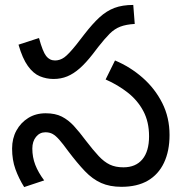

<svg xmlns="http://www.w3.org/2000/svg" viewBox="-20 -745 742 778"><path d="M197 -425Q168 -425 141.5 -436Q115 -447 93 -477.5Q71 -508 55 -564L138 -591Q153 -536 167 -518Q181 -500 203 -500Q223 -500 240.5 -512.5Q258 -525 290 -565L321 -605Q355 -649 383.5 -675Q412 -701 444 -713Q476 -725 520 -725L526 -648Q491 -646 467.5 -637Q444 -628 424.5 -608.5Q405 -589 379 -556L356 -526Q328 -490 303 -468Q278 -446 252.5 -435.5Q227 -425 197 -425ZM472 12Q425 12 390 -3.5Q355 -19 324 -51.5Q293 -84 256 -133Q235 -162 220.5 -178.5Q206 -195 193.5 -202Q181 -209 164 -209Q141 -209 126 -190.5Q111 -172 111 -143Q111 -108 123 -77Q135 -46 159 -14L78 13Q56 -22 42.5 -59.5Q29 -97 29 -143Q29 -184 46.5 -216Q64 -248 94.5 -267Q125 -286 165 -286Q204 -286 230.5 -272.5Q257 -259 279.5 -234.5Q302 -210 328 -175Q358 -136 380 -112.5Q402 -89 425 -78Q448 -67 480 -67Q530 -67 557 -99.5Q584 -132 584 -193Q584 -251 561 -294.5Q538 -338 498 -369.5Q458 -401 408 -423L446 -500Q508 -474 558 -430Q608 -386 637.5 -327.5Q667 -269 667 -198Q667 -133 644.5 -85.5Q622 -38 579 -13Q536 12 472 12Z"/></svg>

Font: ltelugu05
Style: Book
Weight: 400
Designer: Jelle Bosma - Monotype Design Team
Foundry: Monotype Imaging Inc.
Version: Version 2.003